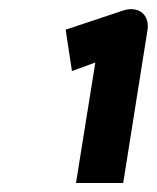

<svg xmlns="http://www.w3.org/2000/svg" viewBox="-20 -863 349 427"><path d="M126 -797 140 -705 192 -724 149 -456H254L308 -796C310 -809 308 -823 298 -833C288 -843 270 -845 255 -840Z"/></svg>

Font: Charger Pro
Style: UltraExtObl
Weight: 900
Designer: Jasper
Foundry: Cannot Into Space Fonts
Version: Version 1.09